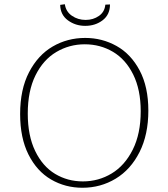

<svg xmlns="http://www.w3.org/2000/svg" viewBox="-20 -879 794 906"><path d="M75 -341Q75 -457 117 -538Q159 -619 228.5 -659.5Q298 -700 382 -700Q462 -700 530 -662Q598 -624 639 -546.5Q680 -469 680 -357Q680 -244 638.5 -161.5Q597 -79 526 -36Q455 7 369 7Q288 7 221 -32Q154 -71 114.5 -149.5Q75 -228 75 -341ZM644 -354Q644 -456 608.5 -527.5Q573 -599 513 -634.5Q453 -670 380 -670Q307 -670 245.5 -633.5Q184 -597 147.5 -523.5Q111 -450 111 -343Q111 -239 146 -166.5Q181 -94 240 -58.5Q299 -23 371 -23Q445 -23 507 -60.5Q569 -98 606.5 -173Q644 -248 644 -354ZM264 -856 286 -859Q291 -824 319.5 -804.5Q348 -785 384 -785Q420 -785 447 -804Q474 -823 477 -857L499 -858Q499 -810 464.5 -783.5Q430 -757 382 -757Q336 -757 300.5 -783Q265 -809 264 -856Z"/></svg>

Font: Bitter Pro ExtraLight
Style: Regular
Weight: 275
Designer: Sol Matas, and Bitter project Authors
Foundry: Sol Matas
Version: Version 1.010